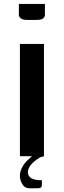

<svg xmlns="http://www.w3.org/2000/svg" viewBox="-20 -812 332 998"><path d="M78.1 -791.5H213.4V-734.4Q213.4 -723.6 203.4 -716.1Q193.4 -708.5 171.9 -708.5H119.6Q98.6 -708.5 88.4 -716.6Q78.1 -724.6 78.1 -734.4ZM83.5 -583.5H208.5V0L187.5 6.3Q125 44.9 125 83.5Q125 125 197.8 125V146Q197.8 152.8 197 156.2Q196.3 159.7 191.4 163.1Q186.5 166.5 177.2 166.5H131.3Q109.4 166.5 96.4 146Q83.5 125.5 83.5 101.1Q83.5 79.6 94.5 59.1Q105.5 38.6 116 27.8Q126.5 17.1 146 0H83.5Z"/></svg>

Font: Resagnicto
Style: Bold
Weight: 700
Version: Version 0.9991